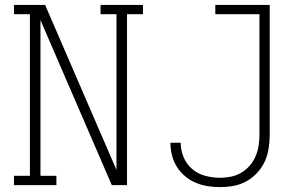

<svg xmlns="http://www.w3.org/2000/svg" viewBox="-20 -755 1240 783"><path d="M37 0V-38H102V-697H37V-735H164L455 -62V-697H390V-735H563V-697H498V0H436L145 -673V-38H210V0ZM877 8Q851 8 826 4Q801 0 777.5 -10Q754 -20 734.5 -36.5Q715 -53 701.5 -74.5Q688 -96 681.5 -121Q675 -146 675 -172V-173H717V-172Q717 -142 729 -113.5Q741 -85 764 -65.5Q787 -46 817 -38Q847 -30 877 -30Q899 -30 921.5 -34.5Q944 -39 963.5 -50.5Q983 -62 998 -79Q1013 -96 1022 -117Q1031 -138 1034.5 -160Q1038 -182 1038 -205V-697H858V-735H1080V-205Q1080 -177 1075.5 -149Q1071 -121 1059.5 -96Q1048 -71 1028.5 -50Q1009 -29 984.5 -15.5Q960 -2 932.5 3Q905 8 877 8Z"/></svg>

Font: Iosevka Etoile Extralight
Style: Regular
Weight: 200
Designer: Belleve Invis
Foundry: Belleve Invis
Version: Version 22.1.2; ttfautohint (v1.8.4)